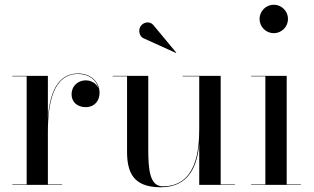

<svg xmlns="http://www.w3.org/2000/svg" viewBox="-20 -780 1326 810"><path d="M32 -2V0H242V-2H182V-223C182 -343.5 204 -468 309.5 -468C356 -468 387.5 -441.5 395.5 -407C387.5 -427 367 -441 341.5 -441C313 -441 282 -421 282 -381.5C282 -351.5 304 -328 342 -328C378.5 -328 400 -354.5 400 -388.5C400 -432.5 365 -470 309.5 -470C220.5 -470 189.5 -383.5 182 -281.5V-460H32V-458H92.5V-2Z M585.5 -618.5 722.5 -556.5 723.5 -558 628 -673C609.5 -695.5 581.5 -684 572 -667.5C562.5 -651 568.5 -626 585.5 -618.5ZM911 -2V-460H750.5V-458H820.5V-237C820.5 -148 809.5 6 666.5 6C610.5 6 605.5 -68 605.5 -152V-460H455.5V-458H516V-141C516 -54 541 10 658 10C781.5 10 812.5 -86 820.5 -173V0H971V-2Z M1075 -700C1075 -667 1102 -640 1135 -640C1168 -640 1195 -667 1195 -700C1195 -733 1168 -760 1135 -760C1102 -760 1075 -733 1075 -700ZM1039.5 -2V0H1249.5V-2H1189.5V-460H1039.5V-458H1099.5V-2Z"/></svg>

Font: Bodoni* 96pt
Style: Regular
Weight: 400
Version: Version 2.3